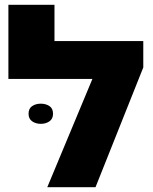

<svg xmlns="http://www.w3.org/2000/svg" viewBox="-20 -780 637 800"><path d="M207 -609H577V-499L378 0H177L365 -451H15V-760H207ZM99 -306Q99 -328 114 -338Q129 -348 150 -348Q171 -348 186 -338Q201 -328 201 -306Q201 -285 186 -274.5Q171 -264 150 -264Q129 -264 114 -274.5Q99 -285 99 -306Z"/></svg>

Font: Noto Sans Hebrew Black
Style: Regular
Weight: 900
Designer: Monotype Design Team
Foundry: Monotype Imaging Inc.
Version: Version 2.003